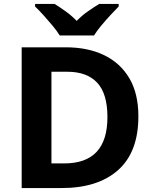

<svg xmlns="http://www.w3.org/2000/svg" viewBox="-20 -954 780 974"><path d="M682 -364Q682 -183 579.5 -91.5Q477 0 292 0H90V-714H314Q426 -714 508.5 -674Q591 -634 636.5 -556.5Q682 -479 682 -364ZM525 -360Q525 -479 473 -534.5Q421 -590 322 -590H241V-125H306Q525 -125 525 -360ZM283 -774Q269 -797 246.5 -824Q224 -851 200.5 -877Q177 -903 158 -921V-934H257Q283 -918 313 -896.5Q343 -875 369 -848Q395 -875 426 -896.5Q457 -918 483 -934H582V-921Q564 -903 540 -877Q516 -851 493.5 -824Q471 -797 457 -774Z"/></svg>

Font: Noto Sans Sinhala UI
Style: Bold
Weight: 700
Designer: Jelle Bosma - Monotype Design Team
Foundry: Monotype Imaging Inc.
Version: Version 2.006; ttfautohint (v1.8.4.7-5d5b)